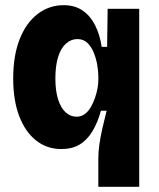

<svg xmlns="http://www.w3.org/2000/svg" viewBox="-20 -562 613 742"><path d="M360 160V49Q360 25 364 -3.5Q368 -32 375.5 -65Q383 -98 392 -134H370Q357 -87 336.5 -53.5Q316 -20 287 -3Q258 14 217 14Q161 14 119 -19.5Q77 -53 54 -114Q31 -175 31 -258Q31 -347 56 -410.5Q81 -474 125.5 -508Q170 -542 226 -542Q269 -542 299 -521.5Q329 -501 347.5 -464.5Q366 -428 373 -381H394L396 -528H518V-255V160ZM276 -111Q294 -111 308 -121.5Q322 -132 331.5 -149Q341 -166 347.5 -185Q354 -204 357 -221.5Q360 -239 360 -251V-268Q360 -286 356 -310Q352 -334 343 -357Q334 -380 318.5 -395.5Q303 -411 279 -411Q255 -411 235.5 -394Q216 -377 205 -343Q194 -309 194 -259Q194 -211 204.5 -178Q215 -145 233.5 -128Q252 -111 276 -111Z"/></svg>

Font: Bricolage Grotesque 96pt ExtraBold SemiCondensed ExtraBold
Style: Regular
Weight: 800
Width: 4
Version: Version 1.001;gftools[0.9.33.dev8+g029e19f]